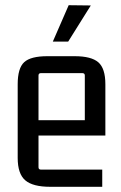

<svg xmlns="http://www.w3.org/2000/svg" viewBox="-20 -713 466 738"><path d="M183 -553 244 -693 329 -692 242 -553ZM373 5H173Q106 5 77 -20Q48 -45 48 -106V-389Q48 -451 73 -474Q98 -497 162 -497H267Q331 -497 358 -473.5Q385 -450 385 -389V-192H128V-70Q128 -61 138 -61H373ZM138 -432Q128 -432 128 -423V-251H306V-423Q306 -432 296 -432Z"/></svg>

Font: Gemunu Libre
Style: Regular
Weight: 400
Designer: Puspanada Ekanayake, Sola Matas, Pathum Egodawatta, Kosala Senevirathne
Foundry: mooniak
Version: Version 1.100